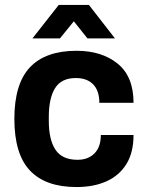

<svg xmlns="http://www.w3.org/2000/svg" viewBox="-20 -743 596 775"><path d="M289 12Q164 12 101 -54.5Q38 -121 38 -263Q38 -405 101 -471.5Q164 -538 289 -538Q391 -538 455 -486Q519 -434 519 -328H381Q381 -377 356 -402.5Q331 -428 286 -428Q228 -428 202.5 -387.5Q177 -347 177 -271V-255Q177 -179 204 -138.5Q231 -98 293 -98Q336 -98 361.5 -124Q387 -150 387 -198H519Q519 -127 490 -80.5Q461 -34 409.5 -11Q358 12 289 12ZM111 -588 217 -723H339L444 -588H333L278 -657L222 -588Z"/></svg>

Font: Archivo VF Beta
Style: Regular
Weight: 400
Designer: Hector Gatti
Foundry: Omnibus-Type
Version: Version 1.002